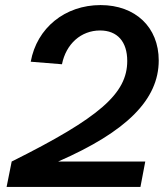

<svg xmlns="http://www.w3.org/2000/svg" viewBox="-20 -736 657 756"><path d="M26 -100 6 0H533L552 -100H209C479 -218 605 -344 605 -498C605 -629 513 -716 376 -716C236 -716 125 -626 101 -493L224 -483C240 -563 299 -616 374 -616C442 -616 481 -572 481 -496C481 -368 373 -273 26 -100Z"/></svg>

Font: Uncut Sans Semibold Italic
Style: Regular
Weight: 600
Italic angle: -11°
Designer: Kasper Nordkvist
Foundry: UNCUT.wtf
Version: Version 1.304;Glyphs 3.2 (3246)